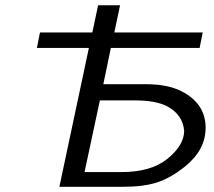

<svg xmlns="http://www.w3.org/2000/svg" viewBox="-20 -714 818 734"><path d="M121.1 -530.8 132.8 -589.8H333L355 -693.8H439L417 -589.8H754.9L743.2 -530.8H403.8L375 -392.1H538.1Q621.1 -392.1 673.8 -365.2Q765.6 -318.4 766.1 -226.1Q766.1 -141.1 688 -78.1Q633.8 -34.2 581.8 -17.1Q529.8 0 453.1 0H207L319.8 -530.8ZM303.2 -56.2H444.8Q557.6 -56.2 620.4 -107.2Q683.1 -158.2 684.1 -212.9Q679.2 -274.9 620.1 -307.1Q576.2 -330.1 498 -330.1H361.8Z"/></svg>

Font: CMU Sans Serif
Style: Oblique
Weight: 500
Italic angle: -12°
Version: Version 0.7.0